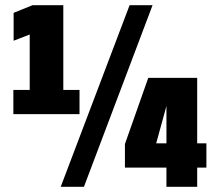

<svg xmlns="http://www.w3.org/2000/svg" viewBox="-20 -720 820 740"><path d="M31.5 -280V-373.5H94.5V-587L32.5 -563V-670.5L105.5 -700H224V-373.5H286.5V-280ZM214 0 479.5 -700H568L303.5 0ZM621.5 0V-74H461.5V-165L551.5 -420H740V-167.5H775.5V-74H740V0ZM582 -167.5H621.5V-311.5Z"/></svg>

Font: Trispace SemiCondensed ExtraBold
Style: Regular
Weight: 800
Width: 4
Designer: Tyler Finck
Foundry: Etcetera Type Company
Version: Version 1.210; ttfautohint (v1.8.3)